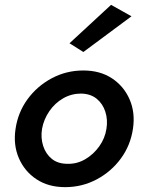

<svg xmlns="http://www.w3.org/2000/svg" viewBox="-20 -760 587 790"><path d="M521 -693 323 -546 266 -582 437 -740ZM44 -230Q54 -298 93.5 -352Q133 -406 193 -438Q253 -470 323 -470Q392 -470 441 -437.5Q490 -405 513.5 -350.5Q537 -296 527 -230Q517 -162 477.5 -108Q438 -54 378 -22Q318 10 248 10Q179 10 130 -22.5Q81 -55 57.5 -109.5Q34 -164 44 -230ZM153 -230Q147 -193 157.5 -160Q168 -127 193 -106.5Q218 -86 258 -86Q297 -85 331 -105Q365 -125 388.5 -158Q412 -191 418 -230Q424 -267 413.5 -300Q403 -333 378 -353.5Q353 -374 314 -375Q274 -375 240 -355.5Q206 -336 183 -302.5Q160 -269 153 -230Z"/></svg>

Font: Jost* Medium
Style: Italic
Weight: 500
Italic angle: -10°
Version: Version 3.7